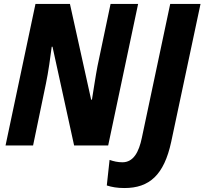

<svg xmlns="http://www.w3.org/2000/svg" viewBox="-20 -734 1032 969"><path d="M8 0H147L212 -313C223 -364 236 -456 241 -498H245L354 0H526L677 -714H538L472 -400C463 -354 451 -273 444 -231H440L333 -714H159ZM608 215C734 215 808 149 844 -18L992 -714H839L696 -39C681 34 653 85 598 85C574 85 553 80 533 73L519 202C544 210 571 215 608 215Z"/></svg>

Font: Noto Sans Display SemiCondensed Extra
Style: Italic
Weight: 800
Width: 4
Italic angle: -12°
Designer: Monotype Design Team
Foundry: Monotype Imaging Inc.
Version: Version 1.900